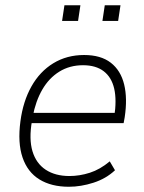

<svg xmlns="http://www.w3.org/2000/svg" viewBox="-20 -705 548 733"><path d="M243 8Q176 8 130.5 -20Q85 -48 66 -104Q47 -160 58 -242Q68 -318 100 -375Q132 -432 183.5 -463.5Q235 -495 301 -495Q365 -495 403 -465.5Q441 -436 454 -382.5Q467 -329 456 -257L452 -235H85L92 -274H436L416 -258Q426 -323 416 -366.5Q406 -410 376 -433Q346 -456 297 -456Q246 -456 206.5 -431.5Q167 -407 141.5 -363Q116 -319 105 -260L102 -243Q90 -174 104 -127.5Q118 -81 154.5 -57Q191 -33 245 -33Q284 -33 323 -45.5Q362 -58 399 -89L419 -55Q385 -23 337 -7.5Q289 8 243 8ZM371 -625 380 -685H440L431 -625ZM217 -625 226 -685H287L278 -625Z"/></svg>

Font: Nunito Sans 10pt SemiCondensed ExtraLight
Style: Italic
Weight: 250
Width: 4
Italic angle: -9°
Designer: Vernon Adams
Foundry: Vernon Adams
Version: Version 3.101;gftools[0.9.27]